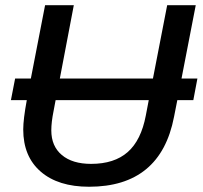

<svg xmlns="http://www.w3.org/2000/svg" viewBox="-20 -708 779 738"><path d="M648.9 -258.8Q623 -124.5 541.3 -57.4Q459.5 9.8 322.3 9.8Q203.6 9.8 136.5 -48.3Q69.3 -106.4 69.3 -210.4Q69.3 -249.5 83 -323.2H22L38.1 -406.2H98.6L153.3 -688H263.7L210 -406.2H567.9L622.6 -688H732.4L677.7 -406.2H738.8L723.1 -323.2H661.6ZM330.1 -78.1Q419.4 -78.1 470.9 -123.5Q522.5 -168.9 540.5 -264.2L551.8 -323.2H193.8L186 -281.7Q177.2 -238.3 177.2 -207Q177.2 -146 217.8 -112.1Q258.3 -78.1 330.1 -78.1Z"/></svg>

Font: Arimo Medium
Style: Italic
Weight: 500
Italic angle: -12°
Designer: Steve Matteson
Foundry: Monotype Imaging Inc.
Version: Version 1.33